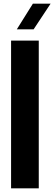

<svg xmlns="http://www.w3.org/2000/svg" viewBox="-20 -1020 294 1040"><path d="M40 0V-800H190V0ZM71 -861 158 -1000H254L162 -861Z"/></svg>

Font: Big Shoulders Display Black
Style: Regular
Weight: 900
Designer: Patric King
Foundry: XO Type Co
Version: Version 1.000; ttfautohint (v1.8.2)